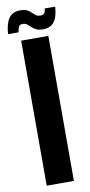

<svg xmlns="http://www.w3.org/2000/svg" viewBox="-119 -1003 487 1043"><g transform="rotate(-10 125.0 -481.5)"><path d="M50 0V-800H200V0ZM206 -950H264Q260.5 -891.5 239.2 -865.8Q218 -840 179 -840Q155 -840 140.8 -847.2Q126.5 -854.5 116.8 -864Q107 -873.5 97.5 -880.8Q88 -888 73.5 -888Q57.5 -888 52 -877.2Q46.5 -866.5 44 -847H-14Q-9.5 -907 11 -935Q31.5 -963 73.5 -963Q97.5 -963 111.2 -956Q125 -949 134 -939.5Q143 -930 152.5 -923Q162 -916 177.5 -916Q193 -916 199.2 -924.8Q205.5 -933.5 206 -950Z"/></g></svg>

Font: Big Shoulders Text Thin Black
Style: Regular
Weight: 900
Version: Version 2.002